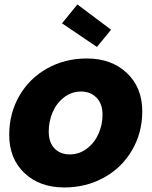

<svg xmlns="http://www.w3.org/2000/svg" viewBox="-20 -826 677 854"><path d="M612.8 -331.1Q612.8 -235.4 567.1 -157.5Q521.5 -79.6 442.1 -35.9Q362.8 7.8 266.1 7.8Q156.2 7.8 88.6 -56.4Q21 -120.6 21 -226.1Q21 -321.3 65.7 -399.2Q110.4 -477.1 189.5 -521.5Q268.6 -565.9 366.2 -565.9Q476.1 -565.9 544.4 -501.2Q612.8 -436.5 612.8 -331.1ZM196.8 -241.2Q196.8 -191.9 222.7 -165.5Q248.5 -139.2 290 -139.2Q332.5 -139.2 366.5 -165Q400.4 -190.9 418.2 -231Q436 -271 436 -314.9Q436 -365.2 408.9 -392.1Q381.8 -418.9 340.8 -418.9Q298.3 -418.9 264.6 -392.8Q231 -366.7 213.9 -326.4Q196.8 -286.1 196.8 -241.2ZM255.9 -722.2 324.2 -806.2 474.1 -693.8 411.1 -617.2Z"/></svg>

Font: SVN-Poppins
Style: Bold Italic
Weight: 700
Italic angle: -10°
Designer: Ninad Kale (Devanagari), Jonny Pinhorn (Latin)
Foundry: Indian Type Foundry
Version: Version 3.002 2017